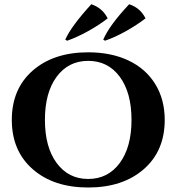

<svg xmlns="http://www.w3.org/2000/svg" viewBox="-20 -855 817 889"><path d="M291 -666.5 282.2 -671.4Q309.1 -732.9 402.8 -835.4Q454.6 -817.9 478.5 -770Q438.5 -738.8 387.2 -710.4Q335.9 -682.1 291 -666.5ZM466.3 -666.5 458 -671.4Q486.3 -737.8 578.1 -835.4Q629.9 -818.4 653.8 -770Q613.3 -738.8 562.5 -710.4Q511.7 -682.1 466.3 -666.5ZM388.2 -612.8Q494.1 -612.8 574.2 -575.2Q654.3 -537.6 698.5 -466.3Q742.7 -395 742.7 -299.8Q742.7 -156.2 645.5 -71.5Q548.3 13.2 388.2 13.2Q228.5 13.2 131.6 -71.5Q34.7 -156.2 34.7 -299.8Q34.7 -443.8 131.6 -528.3Q228.5 -612.8 388.2 -612.8ZM388.2 -26.4Q480 -26.4 534.4 -100.1Q588.9 -173.8 588.9 -299.8Q588.9 -426.3 534.4 -499.8Q480 -573.2 388.2 -573.2Q296.9 -573.2 242.4 -499.8Q188 -426.3 188 -299.8Q188 -173.8 242.4 -100.1Q296.9 -26.4 388.2 -26.4Z"/></svg>

Font: Cinzel Bold
Style: Regular
Weight: 700
Designer: Natanael Gama
Version: Version 1.001;PS 001.001;hotconv 1.0.56;makeotf.lib2.0.21325